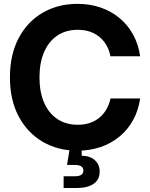

<svg xmlns="http://www.w3.org/2000/svg" viewBox="-20 -759 766 982"><path d="M376.4 11.7Q276.6 11.7 198.4 -33.9Q120.2 -79.5 75.5 -163.7Q30.8 -247.8 30.8 -363.3Q30.8 -479.7 75.4 -564Q120 -648.3 198.3 -693.8Q276.6 -739.3 376.4 -739.3Q440.4 -739.3 495.1 -720.3Q549.7 -701.4 591.9 -666.1Q634.1 -630.9 661.1 -581.5Q688.1 -532.2 696.8 -471.1H545Q536.4 -514.3 513.5 -544.5Q490.5 -574.6 456.3 -590.6Q422 -606.6 378.5 -606.6Q316.6 -606.6 272.7 -576.8Q228.8 -546.9 205.4 -492.4Q181.9 -437.8 181.9 -363.3Q181.9 -289.2 205.2 -234.9Q228.5 -180.6 272.6 -150.8Q316.6 -120.9 378.5 -120.9Q411 -120.9 438.3 -129.8Q465.6 -138.7 487.1 -156.2Q508.7 -173.6 523.5 -198.6Q538.3 -223.6 545.2 -255.5H696.8Q688.1 -194.6 661.1 -145.4Q634.1 -96.1 591.8 -61Q549.5 -25.9 494.9 -7.1Q440.4 11.7 376.4 11.7ZM305.4 202.5V142.5H363Q384.9 142.5 395.6 135.2Q406.4 128 406.4 113.4Q406.4 99 395.6 91.8Q384.9 84.6 363 84.6H322.7L340.5 -22.9H397.8V-1.6V37.2Q441.3 38.1 465.6 60.6Q489.8 83 489.8 117.9Q489.8 159.8 458.8 181.2Q427.8 202.5 373.3 202.5Z"/></svg>

Font: Inter Khmer Looped
Style: Regular
Weight: 400
Designer: Rasmus Andersson, Sovichet Tep
Foundry: Anagata Design
Version: Version 1.000